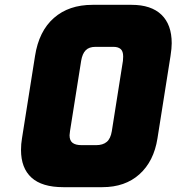

<svg xmlns="http://www.w3.org/2000/svg" viewBox="-20 -769 731 795"><path d="M67 -148Q67 -173 71 -196L125 -537Q141 -640 203 -694.5Q265 -749 363 -749H525Q606 -749 648.5 -708Q691 -667 691 -590Q691 -569 686 -537L632 -196Q617 -101 557.5 -47.5Q498 6 404 6H242Q154 6 110.5 -33.5Q67 -73 67 -148ZM378 -168Q406 -168 422 -181.5Q438 -195 443 -226L489 -517Q490 -524 490 -535Q490 -557 479.5 -566Q469 -575 450 -575H375Q349 -575 335 -561Q321 -547 316 -517L270 -227Q268 -213 268 -209Q268 -187 280.5 -177.5Q293 -168 318 -168Z"/></svg>

Font: Exo Black
Style: Italic
Weight: 900
Italic angle: -9°
Designer: Natanael Gama
Foundry: Natanael Gama
Version: Version 1.500; ttfautohint (v1.6)